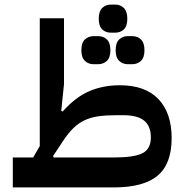

<svg xmlns="http://www.w3.org/2000/svg" viewBox="-20 -820 809 840"><path d="M36 -131H125L154 -181V-740H260V-452L248 -335L254 -332Q310 -395 370.5 -421Q431 -447 504 -447Q616 -447 673.5 -386Q731 -325 731 -216Q731 -103 669.5 -51.5Q608 0 477 0H36ZM212 -137 215 -131H477Q566 -131 603 -149.5Q640 -168 640 -219Q640 -268 611 -292Q582 -316 519 -316H489Q445 -316 412 -311.5Q379 -307 351.5 -294.5Q324 -282 301 -259.5Q278 -237 255 -202ZM540 -539Q517 -539 501.5 -553.5Q486 -568 486 -600Q486 -633 501.5 -647.5Q517 -662 540 -662H558Q581 -662 596.5 -647.5Q612 -633 612 -600Q612 -568 596.5 -553.5Q581 -539 558 -539ZM391 -539Q367 -539 351.5 -553.5Q336 -568 336 -600Q336 -633 351.5 -647.5Q367 -662 391 -662H408Q432 -662 447.5 -647.5Q463 -633 463 -600Q463 -568 447.5 -553.5Q432 -539 408 -539ZM466 -677Q442 -677 427 -691.5Q412 -706 412 -738Q412 -770 427 -785Q442 -800 466 -800H483Q507 -800 522 -785Q537 -770 537 -738Q537 -706 522 -691.5Q507 -677 483 -677Z"/></svg>

Font: IBM Plex Sans Arabic SmBld
Style: Regular
Weight: 600
Designer: Mike Abbink, Paul van der Laan, Pieter van Rosmalen, Wael Morcos, Khajak Apelian
Foundry: Bold Monday
Version: Version 1.005